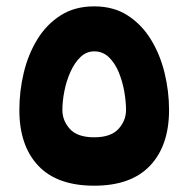

<svg xmlns="http://www.w3.org/2000/svg" viewBox="-20 -590 599 610"><path d="M279.3 0Q161.6 0 101.6 -63.5Q41.5 -127 41.5 -240.7Q41.5 -300.3 55.4 -358.6Q69.3 -417 98.4 -464.6Q127.4 -512.2 172.4 -541Q217.3 -569.8 279.3 -569.8Q340.8 -569.8 385.5 -541Q430.2 -512.2 459.5 -464.4Q488.8 -416.5 502.9 -358.2Q517.1 -299.8 517.1 -240.7Q517.1 -127.4 456.8 -63.7Q396.5 0 279.3 0ZM279.3 -426.8Q254.4 -426.8 235.6 -408.7Q216.8 -390.6 203.9 -361.8Q190.9 -333 184.6 -300.8Q178.2 -268.6 178.2 -240.7Q178.2 -206.5 202.1 -180.2Q226.1 -153.8 279.3 -153.8Q332 -153.8 356.2 -180.2Q380.4 -206.5 380.4 -240.7Q380.4 -267.6 374.8 -299.6Q369.1 -331.5 357.2 -360.6Q345.2 -389.6 325.9 -408.2Q306.6 -426.8 279.3 -426.8Z"/></svg>

Font: Vazirmatn RD Black
Style: Regular
Weight: 900
Designer: Saber Rastikerdar
Foundry: Saber Rastikerdar
Version: Version 32.102